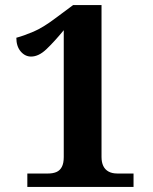

<svg xmlns="http://www.w3.org/2000/svg" viewBox="-20 -738 605 758"><path d="M87.9 0V-53H170Q188.9 -53 202.8 -58.9Q216.6 -64.8 224.1 -79.1Q231.7 -93.4 231.7 -118.1V-618.7Q193.7 -572.7 163.2 -543.7Q132.7 -514.7 102.7 -514.7Q78.9 -514.7 61.7 -534.9Q44.5 -555.1 44.5 -589Q74.5 -597 112.1 -613Q149.7 -629 198.7 -666L268.7 -718H380.8V-118.1Q380.8 -97.5 387.7 -82.9Q394.7 -68.2 408.8 -60.6Q422.8 -53 443.1 -53H507.2V0Z"/></svg>

Font: Noto Serif Ethiopic
Style: Regular
Weight: 400
Designer: Monotype Design Team
Foundry: Monotype Imaging Inc.
Version: Version 2.102